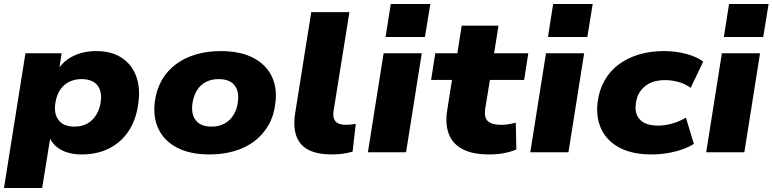

<svg xmlns="http://www.w3.org/2000/svg" viewBox="-22 -766 3887 966"><path d="M-2 180 106 -498H288L275 -412H267Q287 -445 317 -466.5Q347 -488 384 -498.5Q421 -509 461 -509Q539 -509 590 -475.5Q641 -442 663 -383Q685 -324 674 -247Q664 -167 627 -109.5Q590 -52 529.5 -20.5Q469 11 389 11Q326 11 284 -13Q242 -37 225 -79H232L190 180ZM352 -129Q390 -129 417.5 -144.5Q445 -160 462.5 -188.5Q480 -217 485 -255Q492 -308 467 -338Q442 -368 388 -368Q352 -368 323.5 -353Q295 -338 278 -310Q261 -282 256 -243Q249 -190 274.5 -159.5Q300 -129 352 -129Z M1033 11Q934 11 869 -23Q804 -57 775.5 -117Q747 -177 757 -254Q765 -316 792.5 -363.5Q820 -411 864 -443.5Q908 -476 965 -492.5Q1022 -509 1088 -509Q1187 -509 1252 -475Q1317 -441 1345.5 -381.5Q1374 -322 1363 -244Q1356 -183 1328 -135Q1300 -87 1256.5 -54.5Q1213 -22 1156 -5.5Q1099 11 1033 11ZM1042 -129Q1080 -129 1108 -144.5Q1136 -160 1153.5 -188.5Q1171 -217 1175 -255Q1182 -308 1157 -338Q1132 -368 1078 -368Q1041 -368 1013 -353Q985 -338 968 -310Q951 -282 946 -243Q939 -190 964 -159.5Q989 -129 1042 -129Z M1647 11Q1537 11 1492 -41.5Q1447 -94 1463 -196L1544 -705H1736L1656 -206Q1653 -184 1658.5 -168.5Q1664 -153 1679 -145.5Q1694 -138 1718 -138Q1731 -138 1744.5 -139.5Q1758 -141 1768 -143L1752 -3Q1727 4 1701.5 7.5Q1676 11 1647 11Z M1918 -580 1944 -746H2143L2116 -580ZM1829 0 1908 -498H2100L2021 0Z M2438 11Q2356 11 2305.5 -15.5Q2255 -42 2236 -92Q2217 -142 2228 -211L2252 -364H2147L2168 -498H2279L2301 -637H2486L2464 -498H2636L2615 -364H2443L2419 -218Q2413 -175 2432.5 -156.5Q2452 -138 2500 -138Q2518 -138 2536.5 -141Q2555 -144 2573 -149L2576 -14Q2545 -1 2511 5Q2477 11 2438 11Z M2735 -580 2761 -746H2960L2933 -580ZM2646 0 2725 -498H2917L2838 0Z M3256 11Q3160 11 3096 -22.5Q3032 -56 3003.5 -116Q2975 -176 2985 -254Q2993 -314 3020 -361.5Q3047 -409 3090.5 -441.5Q3134 -474 3191.5 -491.5Q3249 -509 3319 -509Q3379 -509 3432 -494.5Q3485 -480 3516 -456L3453 -324Q3428 -343 3393.5 -353Q3359 -363 3324 -363Q3291 -363 3265 -354.5Q3239 -346 3220.5 -330Q3202 -314 3191 -292.5Q3180 -271 3177 -244Q3170 -193 3198.5 -163.5Q3227 -134 3290 -134Q3324 -134 3360.5 -144.5Q3397 -155 3429 -174L3469 -42Q3444 -26 3409.5 -14Q3375 -2 3335.5 4.5Q3296 11 3256 11Z M3620 -580 3646 -746H3845L3818 -580ZM3531 0 3610 -498H3802L3723 0Z"/></svg>

Font: Nunito Sans 10pt SemiExpanded Black
Style: Italic
Weight: 900
Width: 6
Italic angle: -9°
Designer: Vernon Adams
Foundry: Vernon Adams
Version: Version 3.101;gftools[0.9.27]